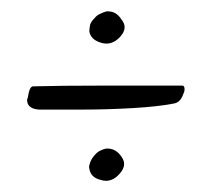

<svg xmlns="http://www.w3.org/2000/svg" viewBox="-20 -548 373 338"><path d="M38.3 -396C33.9 -396 30.8 -389.4 29 -376.2C28.2 -374.4 27.7 -373.1 27.7 -372.2C27.7 -361.7 34.8 -356 48.8 -355.1H77.9H126.7C154.9 -355.1 183.9 -356 213.8 -357.7C243.8 -359.5 267.5 -362.1 285.1 -365.6C293 -366.5 298.8 -371.8 302.3 -381.5C304 -385 304.9 -388.1 304.9 -390.7C304.9 -395.1 303.6 -397.3 301 -397.3H161C111.8 -397.3 70.8 -396.9 38.3 -396ZM190.1 -241.6C199.8 -252.1 201.1 -262.2 194 -271.9C187 -282.5 177.8 -287.3 166.3 -286.4C162.8 -285.6 159.3 -284.2 155.8 -282.5C152.2 -280.7 148.7 -277.6 145.2 -273.2C141.7 -268.8 139.5 -264.9 138.6 -261.4C136.8 -257 136.4 -253.4 137.3 -250.8C139 -240.2 146.1 -233.6 158.4 -231C161 -230.1 163.7 -229.7 166.3 -229.7C175.1 -229.7 183 -233.6 190.1 -241.6ZM191.4 -483.1C201.1 -493.7 202 -503.8 194 -513.5C187.9 -523.2 180 -528 170.3 -528H167.6C164.1 -527.1 160.6 -525.8 157.1 -524C152.7 -522.3 149.2 -519.6 146.5 -516.1C142.1 -511.7 139.5 -507.8 138.6 -504.2C137.7 -499.8 137.3 -495.9 137.3 -492.4C139 -482.7 146.1 -476.1 158.4 -472.6C170.7 -469 181.7 -472.6 191.4 -483.1Z"/></svg>

Font: Impossible
Style: Reguler
Weight: 400
Designer: Ahsan Design
Foundry: Designer
Version: Version 3.16.0